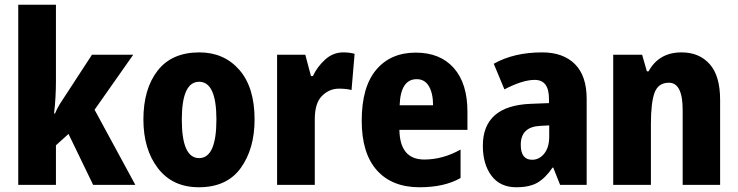

<svg xmlns="http://www.w3.org/2000/svg" viewBox="-20 -780 3114 810"><path d="M216 -760H57V0H216V-167L269 -215L373 0H551L379 -317L542 -549H368L259 -382Q246 -363 233 -342Q220 -321 212 -301H208Q212 -334 214 -368.5Q216 -403 216 -437Z M1054 -276Q1054 -412 989.5 -485.5Q925 -559 821 -559Q705 -559 645 -482Q585 -405 585 -276Q585 -150 646.5 -70Q708 10 819 10Q937 10 995.5 -71Q1054 -152 1054 -276ZM747 -275Q747 -435 820 -435Q893 -435 893 -276Q893 -113 820 -113Q747 -113 747 -275Z M1428 -559Q1385 -559 1351.5 -528.5Q1318 -498 1300 -459H1292L1268 -549H1149V0H1308V-277Q1308 -345 1338.5 -375.5Q1369 -406 1410 -406Q1443 -406 1463 -400L1476 -553Q1455 -559 1428 -559Z M1734 -558Q1628 -558 1567 -485.5Q1506 -413 1506 -271Q1506 -133 1570 -61.5Q1634 10 1750 10Q1855 10 1923 -29V-149Q1848 -107 1770 -107Q1667 -107 1665 -232H1952V-309Q1952 -428 1894.5 -493Q1837 -558 1734 -558ZM1738 -446Q1772 -446 1789.5 -416Q1807 -386 1807 -336H1666Q1670 -446 1738 -446Z M2297 -251V-204Q2297 -158 2276 -132Q2255 -106 2225 -106Q2177 -106 2177 -169Q2177 -245 2259 -249ZM2267 -559Q2148 -559 2063 -511L2108 -403Q2185 -443 2236 -443Q2296 -443 2296 -363V-345L2219 -342Q2017 -334 2017 -165Q2017 -87 2053.5 -38.5Q2090 10 2158 10Q2215 10 2248.5 -10Q2282 -30 2311 -73H2314L2343 0H2455V-363Q2455 -460 2405.5 -509.5Q2356 -559 2267 -559Z M2855 -559Q2760 -559 2716 -479H2709L2689 -549H2567V0H2726V-256Q2726 -347 2741.5 -389Q2757 -431 2802 -431Q2860 -431 2860 -316V0H3018V-359Q3018 -460 2974 -509.5Q2930 -559 2855 -559Z"/></svg>

Font: Noto Sans Display SemiCondensed Extra
Style: Regular
Weight: 800
Width: 4
Designer: Monotype Design Team
Foundry: Monotype Imaging Inc.
Version: Version 1.900